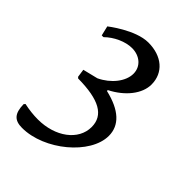

<svg xmlns="http://www.w3.org/2000/svg" viewBox="-183 -591 782 782"><g transform="rotate(45 208.0 -200.0)"><path d="M87 105C215 105 360 -16 360 -122C360 -183 315 -225 225 -246V-251C292 -285 335 -340 335 -393C335 -461 283 -505 205 -505C131 -505 40 -433 40 -433L50 -391H60C90 -421 136 -442 174 -442C218 -442 252 -414 252 -372C252 -328 214 -280 161 -255L96 -239L101 -204L106 -199C228 -198 285 -166 285 -98C285 -22 208 35 108 35C83 35 56 32 28 26L23 32C24 84 42 105 87 105Z"/></g></svg>

Font: Alegreya SC
Style: Regular
Weight: 400
Designer: Juan Pablo del Peral
Foundry: Huerta Tipografica
Version: Version 2.007;PS 002.007;hotconv 1.0.88;makeotf.lib2.5.64775